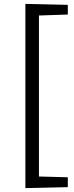

<svg xmlns="http://www.w3.org/2000/svg" viewBox="-20 -869 384 991"><path d="M111 102V-849L330 -844V-794L181 -789V42L330 46V97Z"/></svg>

Font: Bitter
Style: Regular
Weight: 400
Designer: Sol Matas, and Bitter project Authors
Foundry: Sol Matas
Version: Version 2.001